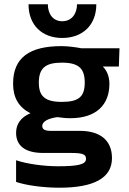

<svg xmlns="http://www.w3.org/2000/svg" viewBox="-20 -699 602 895"><path d="M270 -522C364 -522 429 -581 429 -679H339C339 -637 316 -600 270 -600C225 -600 203 -637 203 -679H113C113 -581 177 -522 270 -522ZM257 176C416 176 502 132 502 38C502 -44 448 -89 352 -89H218C190 -89 177 -95 177 -112C177 -134 208 -148 248 -153C268 -150 286 -148 308 -148C428 -148 490 -210 490 -308C490 -341 479 -370 459 -389H534L537 -474H359C340 -478 298 -484 267 -484C118 -484 41 -431 41 -309C41 -244 67 -199 122 -171C75 -152 55 -118 55 -80C55 -19 98 14 182 14H311C368 14 381 21 381 42C381 68 342 76 250 76C187 76 108 66 55 48V149C105 166 186 176 257 176ZM268 -224C188 -224 161 -252 161 -314C161 -381 192 -407 268 -407C348 -407 375 -379 375 -314C375 -249 348 -224 268 -224Z"/></svg>

Font: Kanit Medium
Style: Regular
Weight: 500
Designer: Katatrad Team
Foundry: CadsonDemak
Version: Version 1.000;PS 001.000;hotconv 1.0.88;makeotf.lib2.5.64775